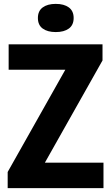

<svg xmlns="http://www.w3.org/2000/svg" viewBox="-20 -968 572 988"><path d="M19.5 0V-83L316 -609H24.5V-740H507.5V-657L211 -131H512.5V0ZM267 -803Q224.5 -803 199.8 -821Q175 -839 175 -875.5Q175 -911.5 199.8 -929.8Q224.5 -948 267 -948Q309.5 -948 334.2 -929.8Q359 -911.5 359 -875.5Q359 -839 334.2 -821Q309.5 -803 267 -803Z"/></svg>

Font: Encode Sans Cnd
Style: Bold
Weight: 700
Width: 3
Designer: Multiple Designers
Foundry: Impallari Type
Version: Version 3.002; ttfautohint (v1.8.3) -l 8 -r 50 -G 200 -x 14 